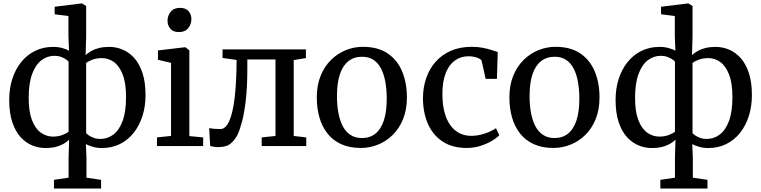

<svg xmlns="http://www.w3.org/2000/svg" viewBox="-20 -839 4372 1103"><path d="M290.1 243.9V194.1L374 181.7V66.5L377 -36.4Q364.1 -23.5 345.1 -12.6Q326.2 -1.7 300.6 4.9Q275 11.4 241 11.4Q201.4 11.4 164.3 -4Q127.2 -19.4 97.5 -52.2Q67.9 -85.1 50.4 -137.8Q32.9 -190.4 32.9 -265.1Q32.9 -330.1 50.7 -385.6Q68.5 -441.1 101.7 -482.4Q134.8 -523.6 181.4 -546.6Q228 -569.6 285.4 -569.6Q314 -569.6 338.2 -562.8Q362.4 -556.1 376.5 -547.9L373.2 -631V-746.8L294.1 -757.1V-800.3L446.8 -819.1H451.7L475 -804.3V-631L472 -522.4Q485.7 -535.1 504.5 -545.9Q523.2 -556.6 548.6 -563.1Q574 -569.6 607.8 -569.6Q647.5 -569.6 684.6 -554.1Q721.7 -538.6 751.4 -505.6Q781 -472.6 798.5 -419.8Q816 -367.1 816 -292.3Q816 -227.8 798.3 -172.4Q780.6 -117.1 747.8 -75.7Q714.9 -34.3 668.8 -11.5Q622.7 11.4 565.7 11.4Q535.7 11.4 511.7 4Q487.7 -3.4 473.4 -11.1L476.7 66.5V181.8L560.7 194.1V243.9ZM284.2 -54.3Q315.1 -54.3 338.7 -63.6Q362.3 -72.8 374 -81.9V-485Q370 -490.3 358.7 -498.1Q347.5 -505.9 330.6 -512.2Q313.8 -518.4 292.3 -518.4Q252 -518.4 218.3 -493.1Q184.7 -467.7 164.7 -414.1Q144.8 -360.5 144.8 -276.1Q144.8 -197.7 163.7 -148.9Q182.5 -100.1 214.3 -77.2Q246.1 -54.3 284.2 -54.3ZM556.8 -40.8Q597.5 -40.8 630.9 -65.7Q664.4 -90.7 684.3 -143.9Q704.1 -197 704.1 -281.3Q704.1 -360.9 685 -410.3Q666 -459.7 634.6 -482.5Q603.1 -505.2 565.4 -505.2Q534.5 -505.2 510.7 -496.1Q486.8 -487 474.9 -477.7V-74Q479.3 -69 490.4 -61.1Q501.4 -53.2 518.4 -47Q535.3 -40.8 556.8 -40.8Z M881.7 0V-49.6L962.5 -58.1V-477.9L887.4 -495.6V-549.3L1042.7 -567.6H1044.7L1067.7 -550.1V-57.2L1147.1 -49.6V0ZM1006.7 -654.7Q975 -654.7 958.7 -674Q942.4 -693.3 942.4 -719.7Q942.4 -748.5 960.2 -771.1Q977.9 -793.8 1014.3 -793.8H1015.3Q1046.9 -793.8 1063.2 -774.9Q1079.5 -755.9 1079.5 -729.5Q1079.5 -700.7 1061.8 -677.7Q1044 -654.7 1007.7 -654.7Z M1234.1 6.1Q1218.7 6.1 1206.6 4.1Q1194.5 2 1187.5 -0.4L1181.6 -102.9Q1192.1 -100.7 1209.2 -99.1Q1226.2 -97.6 1245.7 -97.6Q1276.6 -97.6 1297.2 -143.9Q1317.7 -190.2 1328.2 -278.8Q1338.7 -367.4 1339.2 -494.7L1258.5 -505.9V-555.3H1737.3V-505.2L1667.4 -493.9V-57.9L1739.3 -49.6V0H1483.4V-49.6L1562.6 -57.9V-497.4H1400.9V-448.7Q1400.9 -341.1 1392.3 -266.1Q1383.6 -191.1 1371.1 -143.1Q1358.5 -95 1346.1 -68.4Q1331.2 -37 1306.4 -15.4Q1281.6 6.1 1234.1 6.1Z M1799.9 -279.3Q1799.9 -349.6 1821.9 -403.7Q1844 -457.8 1881.7 -494.8Q1919.4 -531.9 1966.6 -550.9Q2013.8 -570 2064.3 -570Q2151.9 -570 2207.9 -531.6Q2263.8 -493.2 2290.7 -427.5Q2317.6 -361.8 2317.6 -279.7Q2317.6 -209.1 2295.6 -154.8Q2273.5 -100.5 2235.8 -63.6Q2198.1 -26.7 2150.8 -7.9Q2103.6 11 2053.1 11Q1987.5 11 1939.6 -11Q1891.7 -33.1 1860.8 -72.5Q1829.9 -111.9 1814.9 -164.8Q1799.9 -217.7 1799.9 -279.3ZM2059.5 -46Q2104.7 -46 2136.4 -71Q2168.1 -96 2184.9 -146.3Q2201.7 -196.6 2201.7 -272Q2201.7 -323.5 2193.9 -367.5Q2186.2 -411.5 2169.5 -444.2Q2152.9 -476.8 2125.8 -494.9Q2098.6 -513 2059.5 -513Q2014.2 -513 1982 -488Q1949.9 -463 1932.8 -412.9Q1915.8 -362.9 1915.8 -287Q1915.8 -235 1923.9 -191Q1932 -147 1949 -114.4Q1966.1 -81.8 1993.4 -63.9Q2020.8 -46 2059.5 -46Z M2661.8 11Q2577.8 11 2522 -26.4Q2466.2 -63.7 2438.2 -127.9Q2410.3 -192 2409.9 -271.9Q2409.6 -333.7 2427.6 -387.6Q2445.6 -441.6 2481.1 -482.6Q2516.6 -523.5 2569.2 -546.8Q2621.7 -570 2690.5 -570Q2724.5 -570 2753.2 -564.4Q2781.8 -558.8 2803.7 -551.7Q2825.6 -544.6 2839.4 -540L2834.6 -385.9H2769.9L2747.4 -487.5Q2745.8 -495.8 2733.9 -502.1Q2722 -508.4 2705.4 -512.1Q2688.8 -515.8 2672.1 -515.8Q2627.1 -515.8 2593.4 -491.6Q2559.8 -467.3 2540.9 -419.9Q2522 -372.5 2521.5 -302.4Q2521.2 -240.7 2533.4 -194.7Q2545.7 -148.7 2567.8 -118.7Q2589.9 -88.7 2620 -73.7Q2650.2 -58.7 2685.3 -58.7Q2715.9 -58.7 2743.1 -65.4Q2770.2 -72.2 2792.2 -82.2Q2814.2 -92.2 2829.4 -102.4L2848.3 -61.9Q2831.6 -44.8 2802.7 -28Q2773.7 -11.2 2737.2 -0.1Q2700.8 11 2661.8 11Z M2906.4 -279.3Q2906.4 -349.6 2928.4 -403.7Q2950.5 -457.8 2988.2 -494.8Q3025.9 -531.9 3073.1 -550.9Q3120.3 -570 3170.8 -570Q3258.4 -570 3314.4 -531.6Q3370.3 -493.2 3397.2 -427.5Q3424.1 -361.8 3424.1 -279.7Q3424.1 -209.1 3402.1 -154.8Q3380 -100.5 3342.3 -63.6Q3304.6 -26.7 3257.3 -7.9Q3210.1 11 3159.6 11Q3094 11 3046.1 -11Q2998.2 -33.1 2967.3 -72.5Q2936.4 -111.9 2921.4 -164.8Q2906.4 -217.7 2906.4 -279.3ZM3166 -46Q3211.2 -46 3242.9 -71Q3274.6 -96 3291.4 -146.3Q3308.2 -196.6 3308.2 -272Q3308.2 -323.5 3300.4 -367.5Q3292.7 -411.5 3276 -444.2Q3259.4 -476.8 3232.3 -494.9Q3205.1 -513 3166 -513Q3120.7 -513 3088.5 -488Q3056.4 -463 3039.3 -412.9Q3022.3 -362.9 3022.3 -287Q3022.3 -235 3030.4 -191Q3038.5 -147 3055.5 -114.4Q3072.6 -81.8 3099.9 -63.9Q3127.3 -46 3166 -46Z M3773.6 243.9V194.1L3857.5 181.7V66.5L3860.5 -36.4Q3847.6 -23.5 3828.6 -12.6Q3809.7 -1.7 3784.1 4.9Q3758.5 11.4 3724.5 11.4Q3684.9 11.4 3647.8 -4Q3610.7 -19.4 3581 -52.2Q3551.4 -85.1 3533.9 -137.8Q3516.4 -190.4 3516.4 -265.1Q3516.4 -330.1 3534.2 -385.6Q3552 -441.1 3585.2 -482.4Q3618.3 -523.6 3664.9 -546.6Q3711.5 -569.6 3768.9 -569.6Q3797.5 -569.6 3821.7 -562.8Q3845.9 -556.1 3860 -547.9L3856.7 -631V-746.8L3777.6 -757.1V-800.3L3930.3 -819.1H3935.2L3958.5 -804.3V-631L3955.5 -522.4Q3969.2 -535.1 3988 -545.9Q4006.7 -556.6 4032.1 -563.1Q4057.5 -569.6 4091.3 -569.6Q4131 -569.6 4168.1 -554.1Q4205.2 -538.6 4234.9 -505.6Q4264.5 -472.6 4282 -419.8Q4299.5 -367.1 4299.5 -292.3Q4299.5 -227.8 4281.8 -172.4Q4264.1 -117.1 4231.3 -75.7Q4198.4 -34.3 4152.3 -11.5Q4106.2 11.4 4049.2 11.4Q4019.2 11.4 3995.2 4Q3971.2 -3.4 3956.9 -11.1L3960.2 66.5V181.8L4044.2 194.1V243.9ZM3767.7 -54.3Q3798.6 -54.3 3822.2 -63.6Q3845.8 -72.8 3857.5 -81.9V-485Q3853.5 -490.3 3842.2 -498.1Q3831 -505.9 3814.1 -512.2Q3797.3 -518.4 3775.8 -518.4Q3735.5 -518.4 3701.8 -493.1Q3668.2 -467.7 3648.2 -414.1Q3628.3 -360.5 3628.3 -276.1Q3628.3 -197.7 3647.2 -148.9Q3666 -100.1 3697.8 -77.2Q3729.6 -54.3 3767.7 -54.3ZM4040.3 -40.8Q4081 -40.8 4114.4 -65.7Q4147.9 -90.7 4167.8 -143.9Q4187.6 -197 4187.6 -281.3Q4187.6 -360.9 4168.5 -410.3Q4149.5 -459.7 4118.1 -482.5Q4086.6 -505.2 4048.9 -505.2Q4018 -505.2 3994.2 -496.1Q3970.3 -487 3958.4 -477.7V-74Q3962.8 -69 3973.9 -61.1Q3984.9 -53.2 4001.9 -47Q4018.8 -40.8 4040.3 -40.8Z"/></svg>

Font: Merriweather Light
Style: Regular
Weight: 300
Designer: Eben Sorkin
Foundry: Eben Sorkin
Version: Version 2.100